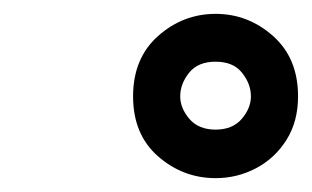

<svg xmlns="http://www.w3.org/2000/svg" viewBox="-20 -838 450 277"><path d="M291 -581Q244 -581 208 -612.5Q172 -644 172 -699Q172 -754 208 -786Q244 -818 291 -818Q338 -818 374 -786Q410 -754 410 -699Q410 -663 393.5 -636.5Q377 -610 349.8 -595.5Q322.5 -581 291 -581ZM291 -651Q315.5 -651 328.8 -666.5Q342 -682 342 -699Q342 -717 329.2 -733Q316.5 -749 291 -749Q265.5 -749 252.8 -733Q240 -717 240 -699Q240 -682 253.2 -666.5Q266.5 -651 291 -651Z"/></svg>

Font: Argentum Novus
Style: Bold Italic
Weight: 700
Designer: Julieta Ulanovsky (font) & Cristiano Sobral (main changes)
Foundry: Julieta Ulanovsky (font) & Cristiano Sobral (main changes)
Version: Version 3.00;November 27, 2020;FontCreator 13.0.0.2655 64-bi